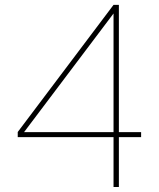

<svg xmlns="http://www.w3.org/2000/svg" viewBox="-20 -752 639 772"><path d="M458 0H436.5V-200.7H51.3V-221.2L436.5 -732.4H458V-220.7H547.4V-200.7H458ZM76.7 -220.7H436.5V-697.8Z"/></svg>

Font: Kumbh Sans Thin
Style: Regular
Weight: 250
Version: Version 1.004